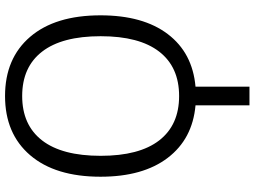

<svg xmlns="http://www.w3.org/2000/svg" viewBox="-143 -637 1000 754"><g transform="rotate(-90 357.0 -260.0)"><path d="M673.8 -365.2Q673.8 -198.2 600.1 -101.1Q526.4 -3.9 393.6 7.8V219.7H320.3V7.8Q188.5 -3.9 114.3 -101.1Q40 -198.2 40 -365.2Q40 -543 124.5 -641.6Q209 -740.2 356.9 -740.2Q504.9 -740.2 589.4 -641.6Q673.8 -543 673.8 -365.2ZM182.6 -134.8Q243.2 -56.6 356.9 -56.6Q470.7 -56.6 531.2 -134.8Q591.8 -212.9 591.8 -364.7Q591.8 -516.6 531.2 -594.7Q470.7 -672.9 356.9 -672.9Q243.2 -672.9 182.6 -594.7Q122.1 -516.6 122.1 -364.7Q122.1 -212.9 182.6 -134.8Z"/></g></svg>

Font: Gen Shin Gothic Normal
Style: Regular
Weight: 300
Designer: [Source Han Sans]
Ryoko NISHIZUKA  (kana & ideographs); Paul D. Hunt (Latin, Greek & Cyrillic); Wenlong ZHANG  (bopomofo
Version: Version 1.002.20150607